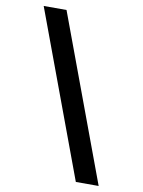

<svg xmlns="http://www.w3.org/2000/svg" viewBox="-100 -898 799 1076"><g transform="rotate(10 299.5 -360.0)"><path d="M408.2 109.9 59.6 -830.1H189.5L538.1 109.9Z"/></g></svg>

Font: UDEV Gothic 35
Style: Bold
Weight: 700
Version: v2.1.0; ttfautohint (v1.8.4.7-5d5b-dirty) -l 6 -r 45 -G 200 